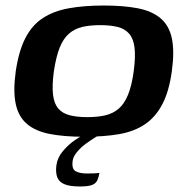

<svg xmlns="http://www.w3.org/2000/svg" viewBox="-20 -488 671 695"><path d="M284 7Q212 7 160.5 -3Q109 -13 78 -39Q47 -65 37 -111.5Q27 -158 37 -230Q48 -304 72 -350.5Q96 -397 135 -422.5Q174 -448 229 -458Q284 -468 355 -468Q428 -468 479 -458Q530 -448 561 -422Q592 -396 602 -349.5Q612 -303 602 -230Q592 -157 567.5 -110.5Q543 -64 504.5 -38Q466 -12 411.5 -2.5Q357 7 284 7ZM296 -64Q333 -64 361 -70.5Q389 -77 409.5 -94.5Q430 -112 443.5 -145Q457 -178 464 -230Q471 -283 467 -315.5Q463 -348 447.5 -366Q432 -384 405.5 -390.5Q379 -397 343 -397Q306 -397 278 -390.5Q250 -384 229.5 -366Q209 -348 196 -315.5Q183 -283 175 -230Q168 -178 172 -145Q176 -112 191.5 -94.5Q207 -77 233.5 -70.5Q260 -64 296 -64ZM269 187Q232 187 212.5 178.5Q193 170 187 153Q181 136 184 111Q188 82 208 58.5Q228 35 251.5 19Q275 3 291 -5H352Q343 -2 326 8.5Q309 19 290.5 32.5Q272 46 258.5 62.5Q245 79 243 94Q239 124 254 132Q269 140 295 140Q313 140 321.5 139.5Q330 139 334 138.5Q338 138 340 138Q337 155 331.5 166Q326 177 312 182Q298 187 269 187Z"/></svg>

Font: Genos SemiBold
Style: Italic
Weight: 600
Italic angle: -8°
Version: Version 1.010